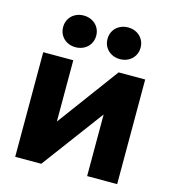

<svg xmlns="http://www.w3.org/2000/svg" viewBox="-109 -824 820 914"><g transform="rotate(15 301.0 -367.0)"><path d="M404.3 0V-302.5H403.4L178.2 0H49.8V-515.6H197.9V-214.6H198.8L421.3 -515.6H552.3V0ZM328.9 -656.2Q328.9 -678.3 339.4 -696.2Q349.9 -714.1 368.7 -724.1Q387.4 -734.2 410.4 -734.2Q433.5 -734.2 452.1 -724.1Q470.7 -714.1 481.3 -696.2Q492 -678.3 492 -656.2Q492 -634 481.3 -616.1Q470.7 -598.2 452.1 -588.2Q433.5 -578.1 410.4 -578.1Q387.4 -578.1 368.7 -588.2Q349.9 -598.2 339.4 -616.1Q328.9 -634 328.9 -656.2ZM110.2 -656.2Q110.2 -678.3 120.7 -696.2Q131.2 -714.1 149.8 -724.1Q168.4 -734.2 191.4 -734.2Q214.5 -734.2 233.2 -724.1Q252 -714.1 262.6 -696.2Q273.2 -678.3 273.2 -656.2Q273.2 -634 262.6 -616.1Q252 -598.2 233.2 -588.2Q214.5 -578.1 191.4 -578.1Q168.4 -578.1 149.8 -588.2Q131.2 -598.2 120.7 -616.1Q110.2 -634 110.2 -656.2Z"/></g></svg>

Font: Intratopia Thin
Style: Regular
Weight: 100
Designer: Rasmus Andersson
Foundry: rsms
Version: Version 3.000;Glyphs 3.2.3 (3260)